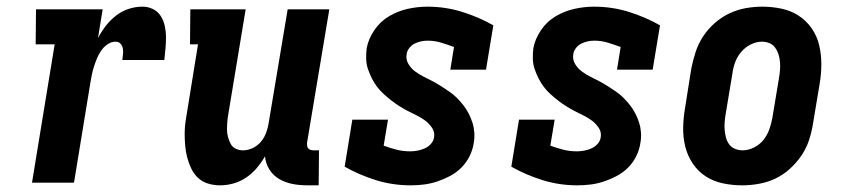

<svg xmlns="http://www.w3.org/2000/svg" viewBox="-20 -548 2540 576"><path d="M76 0 144 -415H87L88 -520H288L274 -434Q284 -453 297.5 -470.5Q311 -488 328.5 -501.5Q346 -515 366.5 -521.5Q387 -528 407 -528Q425 -528 439.5 -520.5Q454 -513 462.5 -499.5Q471 -486 474.5 -469.5Q478 -453 478 -436.5Q478 -420 476.5 -402.5Q475 -385 473 -368H347Q348 -377 349 -385.5Q350 -394 348.5 -402.5Q347 -411 341.5 -417Q336 -423 327 -423Q314 -423 302.5 -415Q291 -407 283.5 -396Q276 -385 271 -373Q266 -361 262 -348.5Q258 -336 255.5 -323.5Q253 -311 251 -299L202 0Z M640 8Q621 8 603.5 2.5Q586 -3 573.5 -15Q561 -27 553.5 -43Q546 -59 541.5 -76Q537 -93 535.5 -111.5Q534 -130 534 -148.5Q534 -167 537 -186Q540 -205 543 -223L574 -415H550L551 -520H717L665 -206Q663 -195 662 -183Q661 -171 661 -159.5Q661 -148 664 -137Q667 -126 672 -116.5Q677 -107 687 -102Q697 -97 709 -97Q724 -97 738.5 -104Q753 -111 763 -123Q773 -135 778.5 -150Q784 -165 786 -179L843 -520H968L901 -119Q901 -114 901.5 -110Q902 -106 904.5 -103Q907 -100 911.5 -98.5Q916 -97 920 -97H937L936 8H902Q879 8 858 4Q837 0 818.5 -10.5Q800 -21 788.5 -39Q777 -57 775 -79Q764 -60 750 -43.5Q736 -27 718 -15Q700 -3 680 2.5Q660 8 640 8Z M1212 8Q1158 8 1108 -7.5Q1058 -23 1014 -48L1037 -189H1144L1131 -111Q1150 -104 1169.5 -99Q1189 -94 1211 -94Q1221 -94 1232 -96Q1243 -98 1253.5 -102.5Q1264 -107 1272 -115.5Q1280 -124 1282 -135Q1285 -151 1276.5 -164Q1268 -177 1256 -186Q1244 -195 1230.5 -201.5Q1217 -208 1203.5 -215Q1190 -222 1177.5 -230Q1165 -238 1153.5 -247Q1142 -256 1131 -266Q1120 -276 1111 -288Q1102 -300 1095.5 -313Q1089 -326 1084 -340.5Q1079 -355 1078.5 -370.5Q1078 -386 1080 -403Q1085 -431 1103 -457.5Q1121 -484 1147.5 -499.5Q1174 -515 1203.5 -521.5Q1233 -528 1262 -528Q1316 -528 1366 -512.5Q1416 -497 1460 -472L1438 -339H1331L1342 -407Q1323 -414 1303.5 -420Q1284 -426 1263 -426Q1253 -426 1243.5 -424Q1234 -422 1224.5 -417.5Q1215 -413 1208 -404Q1201 -395 1200 -386Q1197 -370 1205 -356.5Q1213 -343 1225 -334Q1237 -325 1250 -318.5Q1263 -312 1276.5 -305Q1290 -298 1302.5 -290Q1315 -282 1327.5 -273.5Q1340 -265 1350.5 -254.5Q1361 -244 1370 -232.5Q1379 -221 1386 -207.5Q1393 -194 1397.5 -179.5Q1402 -165 1403 -149.5Q1404 -134 1401 -118Q1398 -98 1388.5 -79Q1379 -60 1364 -45Q1349 -30 1330 -20Q1311 -10 1291.5 -3.5Q1272 3 1252 5.5Q1232 8 1212 8Z M1712 8Q1658 8 1608 -7.5Q1558 -23 1514 -48L1537 -189H1644L1631 -111Q1650 -104 1669.5 -99Q1689 -94 1711 -94Q1721 -94 1732 -96Q1743 -98 1753.5 -102.5Q1764 -107 1772 -115.5Q1780 -124 1782 -135Q1785 -151 1776.5 -164Q1768 -177 1756 -186Q1744 -195 1730.5 -201.5Q1717 -208 1703.5 -215Q1690 -222 1677.5 -230Q1665 -238 1653.5 -247Q1642 -256 1631 -266Q1620 -276 1611 -288Q1602 -300 1595.5 -313Q1589 -326 1584 -340.5Q1579 -355 1578.5 -370.5Q1578 -386 1580 -403Q1585 -431 1603 -457.5Q1621 -484 1647.5 -499.5Q1674 -515 1703.5 -521.5Q1733 -528 1762 -528Q1816 -528 1866 -512.5Q1916 -497 1960 -472L1938 -339H1831L1842 -407Q1823 -414 1803.5 -420Q1784 -426 1763 -426Q1753 -426 1743.5 -424Q1734 -422 1724.5 -417.5Q1715 -413 1708 -404Q1701 -395 1700 -386Q1697 -370 1705 -356.5Q1713 -343 1725 -334Q1737 -325 1750 -318.5Q1763 -312 1776.5 -305Q1790 -298 1802.5 -290Q1815 -282 1827.5 -273.5Q1840 -265 1850.5 -254.5Q1861 -244 1870 -232.5Q1879 -221 1886 -207.5Q1893 -194 1897.5 -179.5Q1902 -165 1903 -149.5Q1904 -134 1901 -118Q1898 -98 1888.5 -79Q1879 -60 1864 -45Q1849 -30 1830 -20Q1811 -10 1791.5 -3.5Q1772 3 1752 5.5Q1732 8 1712 8Z M2206 8Q2177 8 2148.5 2Q2120 -4 2097 -19Q2074 -34 2058.5 -57Q2043 -80 2036 -107.5Q2029 -135 2029.5 -164.5Q2030 -194 2035 -223L2054 -343Q2059 -368 2067 -392.5Q2075 -417 2089.5 -439Q2104 -461 2124.5 -479Q2145 -497 2168.5 -508Q2192 -519 2217 -523.5Q2242 -528 2267 -528Q2296 -528 2324.5 -522Q2353 -516 2376 -501Q2399 -486 2415 -463Q2431 -440 2437.5 -412.5Q2444 -385 2444 -355.5Q2444 -326 2439 -297L2419 -177Q2415 -152 2407 -127.5Q2399 -103 2384 -81Q2369 -59 2349 -41Q2329 -23 2305.5 -12Q2282 -1 2256.5 3.5Q2231 8 2206 8ZM2208 -97Q2225 -97 2242 -105.5Q2259 -114 2270.5 -128.5Q2282 -143 2288 -160Q2294 -177 2297 -194L2317 -314Q2319 -326 2320 -338Q2321 -350 2320 -362Q2319 -374 2315.5 -385Q2312 -396 2305.5 -405Q2299 -414 2288.5 -418.5Q2278 -423 2266 -423Q2249 -423 2232 -414.5Q2215 -406 2203 -391.5Q2191 -377 2185 -360Q2179 -343 2177 -326L2157 -206Q2155 -194 2154 -182Q2153 -170 2154 -158Q2155 -146 2158 -135Q2161 -124 2167.5 -115Q2174 -106 2185 -101.5Q2196 -97 2208 -97Z"/></svg>

Font: Iosevka Curly Slab Extrabold
Style: Italic
Weight: 800
Italic angle: -9°
Monospace: yes
Designer: Belleve Invis
Foundry: Belleve Invis
Version: Version 22.1.2; ttfautohint (v1.8.4)